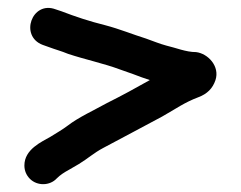

<svg xmlns="http://www.w3.org/2000/svg" viewBox="-20 -450 617 492"><path d="M122.5 -426.1C61.7 -448.9 29.5 -357.4 89.4 -335L103.4 -330C123.7 -322.4 136.3 -319.5 154.4 -312C197.6 -297.6 246.9 -287.2 287.4 -272L321.4 -260C336.1 -254.5 349.4 -249.3 363.9 -244.8C327.7 -224.3 293.4 -205.6 253.5 -185.6C221.2 -167.7 180.6 -149.1 153.4 -128C138.4 -116.7 124.7 -109.3 109.1 -99.4C87.1 -86.6 42.5 -67.7 42.5 -26C42.5 -12.8 47.4 -1 56.7 8.3C75.5 27.1 108 26.2 125.4 7.2C134.4 -1.8 144.2 -8.1 157.7 -15.5L181.8 -29.5C205.2 -43.6 219.5 -57.7 245.5 -71.4C296.1 -98.6 346.2 -124.6 395.6 -151.4C430.8 -171.2 452.1 -187.3 488.6 -201C510.5 -209.2 525 -223.2 532.1 -244.6C543.9 -280 513 -312.9 482.4 -316.5H482C456.6 -316.5 430.8 -327.5 405.8 -333.3C387.7 -338.2 374.4 -344.1 354.4 -351.1C320 -361.8 287.5 -375.4 249.9 -385.3C208.8 -395.5 173.7 -407.2 137.5 -421.1Z"/></svg>

Font: HoneyBee
Style: Blk
Weight: 700
Foundry: Cannot Into Space Fonts
Version: Version 0.89